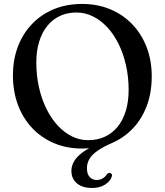

<svg xmlns="http://www.w3.org/2000/svg" viewBox="-20 -734 831 968"><path d="M393.5 -714.1Q471.9 -714.1 536.4 -687Q600.9 -659.9 647.7 -610.7Q694.4 -561.4 719.7 -495Q745 -428.5 745 -349.5Q745 -266.7 720.2 -200.8Q695.3 -134.8 651.4 -88.1Q607.4 -41.4 549.7 -15.3Q499.9 6.1 471.2 26.4Q442.5 46.8 430.4 68.1Q418.3 89.5 418.3 114.6Q418.3 143.9 432.5 158.7Q446.6 173.5 467.7 173.5Q483 173.5 496.5 166.1Q509.9 158.8 518.3 145.7Q522.6 140.7 526.2 138.8Q529.7 137 535 138.3Q539.9 139.1 543.3 144.2Q546.6 149.3 542.9 157.9Q536.3 179.1 510.2 196.4Q484.1 213.7 444.1 213.7Q395.8 213.7 367.9 190.5Q340 167.2 340 127.6Q340 102.7 353.2 79.8Q366.5 56.9 393.8 36Q421.2 15.2 463.4 -3.2L456.8 9.6Q436.4 12.5 422.2 13.8Q408 15 395.2 15Q316.9 15 252.7 -12.1Q188.6 -39.2 142 -88.6Q95.4 -138.1 70.3 -205.6Q45.2 -273.1 45.2 -353.9Q45.2 -432.6 70 -498.3Q94.9 -564.1 141 -612.5Q187.2 -661 251.2 -687.6Q315.3 -714.1 393.5 -714.1ZM628.5 -281.1Q628.5 -345.8 615.3 -404.3Q602.2 -462.9 578.2 -511.7Q554.2 -560.5 521.4 -596Q488.6 -631.6 448.9 -651.3Q409.2 -671 365.1 -671Q319.6 -671 282.5 -653.7Q245.4 -636.5 218.7 -603.8Q192 -571 177.6 -524.5Q163.1 -477.9 163.1 -419.4Q163.1 -353.6 176.3 -294.6Q189.5 -235.6 213.5 -186.7Q237.4 -137.7 270.1 -102.1Q302.7 -66.5 341.9 -46.9Q381.1 -27.3 424.6 -27.3Q470.2 -27.3 507.5 -44.2Q544.9 -61.1 572 -93.7Q599.1 -126.3 613.8 -173.5Q628.5 -220.7 628.5 -281.1Z"/></svg>

Font: Fraunces
Style: Regular
Weight: 900
Version: Version 1.000;[b76b70a41]